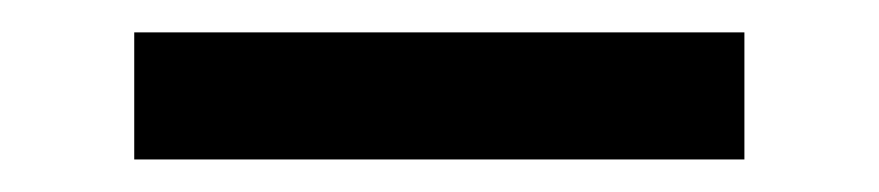

<svg xmlns="http://www.w3.org/2000/svg" viewBox="-20 -348 540 118"><path d="M62.5 -328.1H437.5V-250H62.5Z"/></svg>

Font: Michroma+
Style: Regular
Weight: 400
Designer: beogot
Foundry: beogot
Version: Version